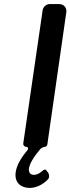

<svg xmlns="http://www.w3.org/2000/svg" viewBox="-20 -720 345 941"><path d="M192 114C177 128 162 137 146 137C129 137 119 125 122 105C125 84 142 53 177 11C180 7 193 0 198 0C205 0 211 -5 212 -12L305 -660C308 -682 293 -700 270 -700H223C207 -700 191 -686 189 -670L94 -17C93 -8 100 0 110 0C117 0 120 8 116 14C82 55 62 90 57 123C49 178 86 201 125 201C156 201 187 187 213 161C223 152 223 137 215 125L208 116C205 110 197 110 192 114Z"/></svg>

Font: Trueno
Style: RoundIt
Weight: 400
Designer: Julieta Ulanovsky, Jasper
Foundry: Julieta Ulanovsky, Cannot Into Space Fonts
Version: Version 3.001